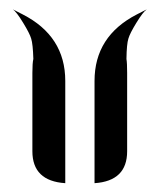

<svg xmlns="http://www.w3.org/2000/svg" viewBox="-20 -833 352 418"><path d="M299.5 -812.6Q291.6 -807.4 276.8 -783.2Q262.6 -760 259.5 -748.9Q255.8 -737.4 255.3 -704.7Q256.8 -695.8 256.8 -674.2V-503.7Q256.8 -438.9 185.8 -434.2V-656.8Q185.8 -754.2 277.9 -801.6ZM122.1 -434.2Q50.5 -438.9 50.5 -503.7V-674.2Q50.5 -695.8 52.6 -704.7Q51.6 -737.4 47.9 -748.9Q44.7 -760 30.5 -783.2Q15.8 -807.4 7.9 -812.6L29.5 -801.6Q122.1 -754.2 122.1 -656.8Z"/></svg>

Font: MM Bagan
Style: Regular
Weight: 400
Designer: Khon Soe Zaw Thu
Version: Version 1.00 July 10, 2016, initial release